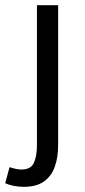

<svg xmlns="http://www.w3.org/2000/svg" viewBox="-60 -506 327 743"><path d="M32 217Q11 217 -8 213Q-27 209 -40 203L-23 141Q-14 144 -1.5 147Q11 150 23 150Q59 150 71 124.5Q83 99 83 54V-486H165V55Q165 104 151.5 140.5Q138 177 109 197Q80 217 32 217Z"/></svg>

Font: Source Sans 3 ExtraLight
Style: Regular
Weight: 400
Version: Version 3.052;hotconv 1.1.0;makeotfexe 2.6.0